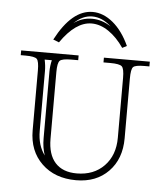

<svg xmlns="http://www.w3.org/2000/svg" viewBox="-49 -667 621 728"><g transform="rotate(5 262.0 -303.5)"><path d="M17.1 -455.1H235.8V-437H210Q174.8 -437 166 -428.5Q157.2 -419.9 157.2 -384.8V-130.9Q157.2 -71.3 185.5 -40Q213.9 -8.8 267.1 -8.8Q332 -8.8 371.6 -49.6Q411.1 -90.3 411.1 -157.2V-384.8Q411.1 -419.9 402.1 -428.5Q393.1 -437 357.9 -437H332V-455.1H506.8V-437H487.8Q453.1 -437 445.1 -428.7Q437 -420.4 437 -384.8V-157.2Q437 -78.6 390.4 -30.8Q343.8 17.1 267.1 17.1Q186 17.1 136.5 -30.8Q86.9 -78.6 86.9 -157.2V-384.8Q86.9 -419.9 78.6 -428.5Q70.3 -437 35.2 -437H17.1ZM136.2 -428.2H108.9Q113.8 -406.2 113.8 -384.8V-157.2Q113.8 -102.1 141.1 -65.9Q130.9 -94.2 130.9 -130.9V-384.8Q130.9 -405.8 136.2 -428.2ZM134.8 -506.8Q196.3 -624 274.9 -624Q315.4 -624 352.5 -593.3Q389.6 -562.5 415 -506.8L397.9 -498Q371.6 -536.6 339.6 -558.3Q307.6 -580.1 274.9 -580.1Q213.9 -580.1 157.2 -498ZM205.1 -575.2Q236.3 -598.1 274.9 -598.1Q312.5 -598.1 347.2 -575.2Q312.5 -606.9 274.9 -606.9Q238.3 -606.9 205.1 -575.2Z"/></g></svg>

Font: FoglihtenNo01
Style: Regular
Weight: 500
Version: Version 0.61